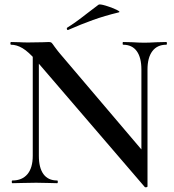

<svg xmlns="http://www.w3.org/2000/svg" viewBox="-20 -811 772 850"><path d="M125 -602 152 -600V-121Q152 -68 172.5 -40Q193 -12 233 -12Q236 -12 236 -6Q236 0 233 0Q207 0 193 -1L140 -2L81 -1Q65 0 35 0Q32 0 32 -6Q32 -12 35 -12Q78 -12 101.5 -40Q125 -68 125 -121ZM621 17 140 -543Q106 -582 80 -597.5Q54 -613 29 -613Q26 -613 26 -619Q26 -625 29 -625L69 -624Q81 -623 105 -623L169 -624Q181 -625 197 -625Q205 -625 209 -621Q213 -617 221 -605Q238 -582 246 -573L625 -127L633 14Q633 17 628 18Q623 19 621 17ZM633 14 606 -16V-503Q606 -556 585.5 -584.5Q565 -613 525 -613Q523 -613 523 -619Q523 -625 525 -625L566 -624Q598 -622 619 -622Q638 -622 674 -624L716 -625Q719 -625 719 -619Q719 -613 716 -613Q676 -613 654.5 -584.5Q633 -556 633 -503ZM281 -678Q277 -678 276 -682.5Q275 -687 278 -689Q310 -708 366 -752Q412 -787 416 -790Q421 -794 448 -786Q475 -778 495.5 -768Q516 -758 505 -756Q443 -741 391.5 -722.5Q340 -704 283 -679Z"/></svg>

Font: Cormorant Infant SemiBold
Style: Regular
Weight: 600
Designer: Christian Thalmann (Catharsis Fonts)
Foundry: Catharsis Fonts
Version: Version 4.000